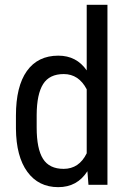

<svg xmlns="http://www.w3.org/2000/svg" viewBox="-20 -770 536 800"><path d="M46.4 -288.1Q46.4 -410.2 92 -474.1Q137.7 -538.1 223.1 -538.1Q298.8 -538.1 341.3 -476.6V-750H427.7V0H348.6L344.2 -56.6Q301.8 9.8 222.7 9.8Q140.6 9.8 94 -54Q47.4 -117.7 46.4 -233.9ZM132.8 -238.8Q132.8 -149.9 159.2 -108.2Q185.5 -66.4 245.1 -66.4Q309.6 -66.4 341.3 -131.3V-397.9Q308.1 -461.4 245.6 -461.4Q186 -461.4 159.7 -419.7Q133.3 -377.9 132.8 -291.5Z"/></svg>

Font: TypoPRO Roboto
Style: Regular
Weight: 400
Designer: Google
Version: Version 2.136; 2016